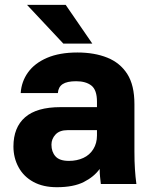

<svg xmlns="http://www.w3.org/2000/svg" viewBox="-20 -760 620 793"><path d="M214.7 13.2Q157.8 13.2 117.7 -8.8Q77.5 -30.8 56.5 -69.6Q35.5 -108.3 35.5 -155Q35.5 -233.7 83.6 -275.6Q131.7 -317.5 230 -317.5H380.5V-340Q380.5 -388.3 357.7 -406.4Q334.8 -424.5 294.5 -424.5Q256.8 -424.5 238.8 -412.6Q220.8 -400.7 219 -375.5H65.5Q68.5 -423 95.8 -461.1Q123.2 -499.2 174.6 -521.2Q226 -543.2 299.5 -543.2Q370.2 -543.2 423.1 -521.9Q476 -500.7 505.6 -454.5Q535.2 -408.3 535.2 -330V-135Q535.2 -93 537.3 -61.5Q539.3 -30 543.3 0H396.5Q394.8 -17.3 393.2 -30.4Q391.7 -43.5 391.7 -62.2Q368.3 -29.7 325.9 -8.2Q283.5 13.2 214.7 13.2ZM264.5 -95.5Q297.8 -95.5 324.2 -107.7Q350.5 -119.8 365.5 -144.2Q380.5 -168.5 380.5 -200V-222.5H259.5Q226 -222.5 209.3 -204.4Q192.5 -186.3 192.5 -162.5Q192.5 -132.8 209.2 -114.2Q225.8 -95.5 264.5 -95.5ZM241.5 -580 91.5 -740H251.2L361.2 -580Z"/></svg>

Font: Golos Text
Style: Regular
Weight: 400
Designer: A.Korolkova, Vitaly Kuzmin
Foundry: ParaType Ltd
Version: Version 2.004